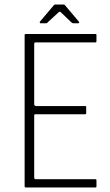

<svg xmlns="http://www.w3.org/2000/svg" viewBox="-20 -822 481 842"><path d="M93 0Q88 0 88 -5V-668Q88 -673 93 -673H398Q401 -673 402 -672Q403 -671 403 -668V-641Q403 -639 402 -637.5Q401 -636 398 -636H136Q132 -636 131 -634Q130 -632 130 -629V-364Q130 -362 132.5 -359.5Q135 -357 137 -357H353Q356 -357 357 -356Q358 -355 358 -352V-326Q358 -324 357 -322.5Q356 -321 353 -321H136Q132 -321 131 -319.5Q130 -318 130 -314V-45Q130 -41 131 -38.5Q132 -36 137 -36H398Q401 -36 402 -35Q403 -34 403 -31V-5Q403 -2 402 -1Q401 0 398 0ZM158 -720Q155 -720 154.5 -722.5Q154 -725 155 -727L216 -799Q218 -802 222 -802H259Q264 -802 265 -799L326 -727Q328 -725 327 -722.5Q326 -720 323 -720H300Q299 -720 297 -721.5Q295 -723 293 -724L246 -769Q242 -772 238 -769L189 -724Q188 -722 186.5 -721Q185 -720 182 -720Z"/></svg>

Font: Glory ExtraLight
Style: Regular
Weight: 250
Version: Version 1.011